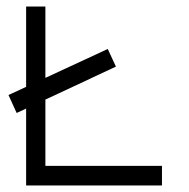

<svg xmlns="http://www.w3.org/2000/svg" viewBox="-20 -617 580 588"><path d="M31 -271 6 -326 60 -351V-597H119V-378.5L310 -467L335 -413L119 -312V-109H476V-49H60V-284.5Z"/></svg>

Font: IBM 3270
Style: Regular
Weight: 400
Monospace: yes
Version: Version 2.3.1